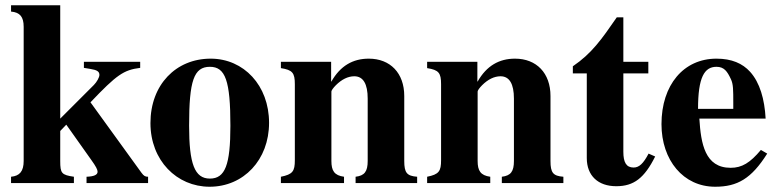

<svg xmlns="http://www.w3.org/2000/svg" viewBox="-20 -696 2954 730"><path d="M543 0V-24C532 -24 527 -27 518 -39L324 -307C424 -412 450 -430 513 -438V-461H299V-438L323 -434C349 -430 358 -424 358 -411C358 -402 348 -384 337 -373L209 -245V-676H22V-652C56 -649 70 -632 70 -594V-84C70 -45 55 -27 22 -24V0H261V-24C214 -31 209 -37 209 -84V-198L232 -222L327 -88C345 -63 351 -51 351 -43C351 -31 337 -25 309 -24V0Z M1003 -229C1003 -371 907 -473 781 -473C649 -473 552 -374 552 -228C552 -86 652 14 777 14C906 14 1003 -88 1003 -229ZM856 -218C856 -69 836 -17 778 -17C720 -17 699 -73 699 -218C699 -389 717 -442 778 -442C837 -442 856 -389 856 -218Z M1566 0V-24C1527 -27 1517 -39 1517 -84V-331C1517 -418 1464 -473 1382 -473C1322 -473 1274 -446 1240 -386H1239V-461H1048V-437C1092 -430 1101 -419 1101 -376V-87C1101 -45 1093 -33 1048 -24V0H1288V-24C1251 -29 1240 -47 1240 -84V-348C1240 -352 1247 -362 1257 -372C1279 -394 1303 -406 1327 -406C1361 -406 1378 -377 1378 -321V-84C1378 -44 1366 -28 1332 -24V0Z M2122 0V-24C2083 -27 2073 -39 2073 -84V-331C2073 -418 2020 -473 1938 -473C1878 -473 1830 -446 1796 -386H1795V-461H1604V-437C1648 -430 1657 -419 1657 -376V-87C1657 -45 1649 -33 1604 -24V0H1844V-24C1807 -29 1796 -47 1796 -84V-348C1796 -352 1803 -362 1813 -372C1835 -394 1859 -406 1883 -406C1917 -406 1934 -377 1934 -321V-84C1934 -44 1922 -28 1888 -24V0Z M2446 -112C2426 -74 2410 -59 2389 -59C2361 -59 2350 -79 2350 -119V-417H2445V-461H2350V-630H2325C2267 -546 2230 -493 2158 -444V-417H2211V-95C2211 -28 2254 12 2323 12C2390 12 2430 -19 2471 -101Z M2873 -126C2832 -77 2801 -58 2758 -58C2660 -58 2645 -150 2639 -245H2891C2887 -319 2869 -382 2832 -423C2803 -455 2762 -473 2704 -473C2579 -473 2495 -373 2495 -224C2495 -87 2578 14 2699 14C2784 14 2837 -17 2897 -112ZM2768 -282H2634C2634 -402 2658 -442 2704 -442C2733 -442 2745 -425 2759 -395C2768 -376 2768 -355 2768 -303Z"/></svg>

Font: XITS Math
Style: Bold
Weight: 700
Designer: MicroPress Inc., with final additions and corrections provided by Coen Hoffman, Elsevier (retired)
Version: Version 1.105